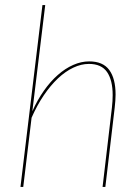

<svg xmlns="http://www.w3.org/2000/svg" viewBox="-20 -740 542 760"><path d="M61 0 148 -720H159L108 -299.5Q128 -344.5 153.8 -381Q179.5 -417.5 208.8 -443.2Q238 -469 269.8 -483Q301.5 -497 333 -497Q387.5 -497 412.5 -463Q437.5 -429 437.5 -365.5Q437.5 -353.5 436.5 -340.8Q435.5 -328 434 -314L397 0H386L423 -314Q426 -340 426 -363.5Q426 -422.5 403.8 -454.8Q381.5 -487 332 -487Q301.5 -487 270.2 -472.2Q239 -457.5 209.5 -429.8Q180 -402 153.2 -362.5Q126.5 -323 105 -274L72 0Z"/></svg>

Font: Lato Hairline
Style: Italic
Weight: 250
Italic angle: -7°
Designer: Lukasz Dziedzic
Foundry: Lukasz Dziedzic
Version: Version 1.104; Western+Polish opensource